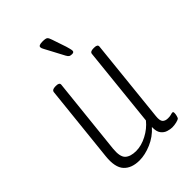

<svg xmlns="http://www.w3.org/2000/svg" viewBox="-214 -811 911 911"><g transform="rotate(-45 241.5 -355.5)"><path d="M172 7Q119 7 92 -22.5Q65 -52 72 -120L113 -510Q115 -524 137 -524H142Q164 -524 163 -510L122 -122Q117 -71 135.5 -53.5Q154 -36 192 -36Q227 -36 264.5 -55.5Q302 -75 327 -106L369 -510Q370 -524 392 -524H398Q420 -524 419 -510L375 -87Q372 -59 381 -49Q390 -39 409 -39Q423 -39 430 -41.5Q437 -44 443 -44Q448 -44 448 -35Q448 -27 445.5 -18Q443 -9 441 -6Q436 -1 421 2.5Q406 6 392 6Q380 6 363.5 1Q347 -4 335.5 -19Q324 -34 325 -64Q294 -29 251.5 -11Q209 7 172 7ZM302 -576Q292 -576 286.5 -579Q281 -582 275 -593L240 -659Q230 -679 224 -689Q218 -699 218 -706Q218 -718 245 -718Q266 -718 272 -713Q278 -708 283 -692L307 -621Q309 -614 312 -603Q315 -592 315 -586Q315 -576 302 -576Z"/></g></svg>

Font: Asap Condensed Condensed ExtraLight
Style: Italic
Weight: 200
Width: 3
Italic angle: -6°
Designer: Pablo Cosgaya
Foundry: Omnibus-Type
Version: Version 3.001; ttfautohint (v1.8.4.7-5d5b)